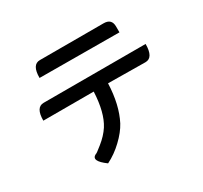

<svg xmlns="http://www.w3.org/2000/svg" viewBox="-162 -975 1324 1254"><g transform="rotate(-30 500.0 -348.5)"><path d="M209 -652Q209 -752 269 -752H750Q810 -752 810 -693V-649L209 -652ZM91 -398Q91 -498 151 -498H920Q920 -395 860 -395L579 -398Q573 -239 517 -131Q489 -79 435 -28Q382 23 318 55Q226 -12 279 -38Q282 -35 331 -75Q381 -115 411 -161Q464 -244 471 -398H91Z"/></g></svg>

Font: Swei Half Moon CJK TC
Style: Medium
Weight: 500
Version: Version 2.125